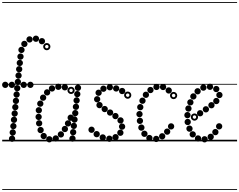

<svg xmlns="http://www.w3.org/2000/svg" viewBox="-26 -1349 2282 1832"><path d="M374.1 -926Q361.5 -926 352.8 -934.7Q344 -943.4 344 -955.9Q344 -968.5 352.7 -977.2Q361.4 -986 373.9 -986Q386.5 -986 395.2 -977.3Q404 -968.6 404 -956.1Q404 -943.5 395.3 -934.8Q386.6 -926 374.1 -926ZM317.1 -949.5Q304.5 -949.5 295.8 -958.2Q287 -966.9 287 -979.4Q287 -992 295.7 -1000.8Q304.4 -1009.5 316.9 -1009.5Q329.5 -1009.5 338.2 -1000.8Q347 -992.1 347 -979.6Q347 -967 338.3 -958.2Q329.6 -949.5 317.1 -949.5ZM256.1 -943Q243.5 -943 234.8 -951.7Q226 -960.4 226 -972.9Q226 -985.5 234.7 -994.2Q243.4 -1003 255.9 -1003Q268.5 -1003 277.2 -994.3Q286 -985.6 286 -973.1Q286 -960.5 277.3 -951.8Q268.6 -943 256.1 -943ZM206.6 -900Q194 -900 185.2 -908.7Q176.5 -917.4 176.5 -929.9Q176.5 -942.5 185.2 -951.2Q193.9 -960 206.4 -960Q219 -960 227.8 -951.3Q236.5 -942.6 236.5 -930.1Q236.5 -917.5 227.8 -908.8Q219.1 -900 206.6 -900ZM179.1 -843Q166.5 -843 157.8 -851.7Q149 -860.4 149 -872.9Q149 -885.5 157.7 -894.2Q166.4 -903 178.9 -903Q191.5 -903 200.2 -894.3Q209 -885.6 209 -873.1Q209 -860.5 200.3 -851.8Q191.6 -843 179.1 -843ZM169.6 -779Q157 -779 148.2 -787.7Q139.5 -796.4 139.5 -808.9Q139.5 -821.5 148.2 -830.2Q156.9 -839 169.4 -839Q182 -839 190.8 -830.3Q199.5 -821.6 199.5 -809.1Q199.5 -796.5 190.8 -787.8Q182.1 -779 169.6 -779ZM163.1 -718.5Q150.5 -718.5 141.8 -727.2Q133 -735.9 133 -748.4Q133 -761 141.7 -769.8Q150.4 -778.5 162.9 -778.5Q175.5 -778.5 184.2 -769.8Q193 -761.1 193 -748.6Q193 -736 184.3 -727.2Q175.6 -718.5 163.1 -718.5ZM157.1 -658.5Q144.5 -658.5 135.8 -667.2Q127 -675.9 127 -688.4Q127 -701 135.7 -709.8Q144.4 -718.5 156.9 -718.5Q169.5 -718.5 178.2 -709.8Q187 -701.1 187 -688.6Q187 -676 178.3 -667.2Q169.6 -658.5 157.1 -658.5ZM151.1 -598Q138.5 -598 129.8 -606.7Q121 -615.4 121 -627.9Q121 -640.5 129.7 -649.2Q138.4 -658 150.9 -658Q163.5 -658 172.2 -649.3Q181 -640.6 181 -628.1Q181 -615.5 172.3 -606.8Q163.6 -598 151.1 -598ZM144.6 -537.5Q132 -537.5 123.2 -546.2Q114.5 -554.9 114.5 -567.4Q114.5 -580 123.2 -588.8Q131.9 -597.5 144.4 -597.5Q157 -597.5 165.8 -588.8Q174.5 -580.1 174.5 -567.6Q174.5 -555 165.8 -546.2Q157.1 -537.5 144.6 -537.5ZM138.6 -477.5Q126 -477.5 117.2 -486.2Q108.5 -494.9 108.5 -507.4Q108.5 -520 117.2 -528.8Q125.9 -537.5 138.4 -537.5Q151 -537.5 159.8 -528.8Q168.5 -520.1 168.5 -507.6Q168.5 -495 159.8 -486.2Q151.1 -477.5 138.6 -477.5ZM132.6 -417Q120 -417 111.2 -425.7Q102.5 -434.4 102.5 -446.9Q102.5 -459.5 111.2 -468.2Q119.9 -477 132.4 -477Q145 -477 153.8 -468.3Q162.5 -459.6 162.5 -447.1Q162.5 -434.5 153.8 -425.8Q145.1 -417 132.6 -417ZM126.1 -356.5Q113.5 -356.5 104.8 -365.2Q96 -373.9 96 -386.4Q96 -399 104.7 -407.8Q113.4 -416.5 125.9 -416.5Q138.5 -416.5 147.2 -407.8Q156 -399.1 156 -386.6Q156 -374 147.3 -365.2Q138.6 -356.5 126.1 -356.5ZM120.1 -296.5Q107.5 -296.5 98.8 -305.2Q90 -313.9 90 -326.4Q90 -339 98.7 -347.8Q107.4 -356.5 119.9 -356.5Q132.5 -356.5 141.2 -347.8Q150 -339.1 150 -326.6Q150 -314 141.3 -305.2Q132.6 -296.5 120.1 -296.5ZM114.1 -236Q101.5 -236 92.8 -244.7Q84 -253.4 84 -265.9Q84 -278.5 92.7 -287.2Q101.4 -296 113.9 -296Q126.5 -296 135.2 -287.3Q144 -278.6 144 -266.1Q144 -253.5 135.3 -244.8Q126.6 -236 114.1 -236ZM107.6 -176Q95 -176 86.2 -184.7Q77.5 -193.4 77.5 -205.9Q77.5 -218.5 86.2 -227.2Q94.9 -236 107.4 -236Q120 -236 128.8 -227.3Q137.5 -218.6 137.5 -206.1Q137.5 -193.5 128.8 -184.8Q120.1 -176 107.6 -176ZM101.6 -115.5Q89 -115.5 80.2 -124.2Q71.5 -132.9 71.5 -145.4Q71.5 -158 80.2 -166.8Q88.9 -175.5 101.4 -175.5Q114 -175.5 122.8 -166.8Q131.5 -158.1 131.5 -145.6Q131.5 -133 122.8 -124.2Q114.1 -115.5 101.6 -115.5ZM95.6 -55Q83 -55 74.2 -63.7Q65.5 -72.4 65.5 -84.9Q65.5 -97.5 74.2 -106.2Q82.9 -115 95.4 -115Q108 -115 116.8 -106.3Q125.5 -97.6 125.5 -85.1Q125.5 -72.5 116.8 -63.8Q108.1 -55 95.6 -55ZM89.1 4.5Q76.5 4.5 67.8 -4.2Q59 -12.9 59 -25.4Q59 -38 67.7 -46.8Q76.4 -55.5 88.9 -55.5Q101.5 -55.5 110.2 -46.8Q119 -38.1 119 -25.6Q119 -13 110.3 -4.2Q101.6 4.5 89.1 4.5ZM24.1 -509.5Q11.5 -509.5 2.8 -518.2Q-6 -526.9 -6 -539.4Q-6 -552 2.7 -560.8Q11.4 -569.5 23.9 -569.5Q36.5 -569.5 45.2 -560.8Q54 -552.1 54 -539.6Q54 -527 45.3 -518.2Q36.6 -509.5 24.1 -509.5ZM87.1 -509.5Q74.5 -509.5 65.8 -518.2Q57 -526.9 57 -539.4Q57 -552 65.7 -560.8Q74.4 -569.5 86.9 -569.5Q99.5 -569.5 108.2 -560.8Q117 -552.1 117 -539.6Q117 -527 108.3 -518.2Q99.6 -509.5 87.1 -509.5ZM200.6 -509.5Q188 -509.5 179.2 -518.2Q170.5 -526.9 170.5 -539.4Q170.5 -552 179.2 -560.8Q187.9 -569.5 200.4 -569.5Q213 -569.5 221.8 -560.8Q230.5 -552.1 230.5 -539.6Q230.5 -527 221.8 -518.2Q213.1 -509.5 200.6 -509.5ZM264.1 -509.5Q251.5 -509.5 242.8 -518.2Q234 -526.9 234 -539.4Q234 -552 242.7 -560.8Q251.4 -569.5 263.9 -569.5Q276.5 -569.5 285.2 -560.8Q294 -552.1 294 -539.6Q294 -527 285.3 -518.2Q276.6 -509.5 264.1 -509.5ZM420.7 -869.5Q406.5 -869.5 396.2 -879.7Q386 -889.8 386 -904.2Q386 -918.5 396.2 -928.5Q406.3 -938.5 420.7 -938.5Q435 -938.5 445 -928.4Q455 -918.4 455 -904.2Q455 -890 444.9 -879.8Q434.9 -869.5 420.7 -869.5ZM420.8 -887.5Q427.5 -887.5 432.2 -892.4Q437 -897.3 437 -904Q437 -911 432.2 -915.8Q427.4 -920.5 420.5 -920.5Q414 -920.5 409 -915.8Q404 -911 404 -904Q404 -897.3 409 -892.4Q414 -887.5 420.8 -887.5ZM-5 455H405.5V463H-5ZM-5 -16H405.5V0H-5ZM-5 -549H405.5V-541H-5ZM-5 -1329H405.5V-1321H-5Z M718.1 -481.5Q705.5 -481.5 696.8 -490.2Q688 -498.9 688 -511.4Q688 -524 696.7 -532.8Q705.4 -541.5 717.9 -541.5Q730.5 -541.5 739.2 -532.8Q748 -524.1 748 -511.6Q748 -499 739.3 -490.2Q730.6 -481.5 718.1 -481.5ZM711.6 -421Q699 -421 690.2 -429.7Q681.5 -438.4 681.5 -450.9Q681.5 -463.5 690.2 -472.2Q698.9 -481 711.4 -481Q724 -481 732.8 -472.3Q741.5 -463.6 741.5 -451.1Q741.5 -438.5 732.8 -429.8Q724.1 -421 711.6 -421ZM705.1 -360.5Q692.5 -360.5 683.8 -369.2Q675 -377.9 675 -390.4Q675 -403 683.7 -411.8Q692.4 -420.5 704.9 -420.5Q717.5 -420.5 726.2 -411.8Q735 -403.1 735 -390.6Q735 -378 726.3 -369.2Q717.6 -360.5 705.1 -360.5ZM698.6 -300Q686 -300 677.2 -308.7Q668.5 -317.4 668.5 -329.9Q668.5 -342.5 677.2 -351.2Q685.9 -360 698.4 -360Q711 -360 719.8 -351.3Q728.5 -342.6 728.5 -330.1Q728.5 -317.5 719.8 -308.8Q711.1 -300 698.6 -300ZM692.1 -239.5Q679.5 -239.5 670.8 -248.2Q662 -256.9 662 -269.4Q662 -282 670.7 -290.8Q679.4 -299.5 691.9 -299.5Q704.5 -299.5 713.2 -290.8Q722 -282.1 722 -269.6Q722 -257 713.3 -248.2Q704.6 -239.5 692.1 -239.5ZM685.1 -178.5Q672.5 -178.5 663.8 -187.2Q655 -195.9 655 -208.4Q655 -221 663.7 -229.8Q672.4 -238.5 684.9 -238.5Q697.5 -238.5 706.2 -229.8Q715 -221.1 715 -208.6Q715 -196 706.3 -187.2Q697.6 -178.5 685.1 -178.5ZM678.6 -118Q666 -118 657.2 -126.7Q648.5 -135.4 648.5 -147.9Q648.5 -160.5 657.2 -169.2Q665.9 -178 678.4 -178Q691 -178 699.8 -169.3Q708.5 -160.6 708.5 -148.1Q708.5 -135.5 699.8 -126.8Q691.1 -118 678.6 -118ZM672.1 -57.5Q659.5 -57.5 650.8 -66.2Q642 -74.9 642 -87.4Q642 -100 650.7 -108.8Q659.4 -117.5 671.9 -117.5Q684.5 -117.5 693.2 -108.8Q702 -100.1 702 -87.6Q702 -75 693.3 -66.2Q684.6 -57.5 672.1 -57.5ZM665.6 3Q653 3 644.2 -5.7Q635.5 -14.4 635.5 -26.9Q635.5 -39.5 644.2 -48.2Q652.9 -57 665.4 -57Q678 -57 686.8 -48.3Q695.5 -39.6 695.5 -27.1Q695.5 -14.5 686.8 -5.8Q678.1 3 665.6 3ZM592.6 -486Q580 -486 571.2 -494.7Q562.5 -503.4 562.5 -515.9Q562.5 -528.5 571.2 -537.2Q579.9 -546 592.4 -546Q605 -546 613.8 -537.3Q622.5 -528.6 622.5 -516.1Q622.5 -503.5 613.8 -494.8Q605.1 -486 592.6 -486ZM530.6 -491Q518 -491 509.2 -499.7Q500.5 -508.4 500.5 -520.9Q500.5 -533.5 509.2 -542.2Q517.9 -551 530.4 -551Q543 -551 551.8 -542.3Q560.5 -533.6 560.5 -521.1Q560.5 -508.5 551.8 -499.8Q543.1 -491 530.6 -491ZM470.1 -475Q457.5 -475 448.8 -483.7Q440 -492.4 440 -504.9Q440 -517.5 448.7 -526.2Q457.4 -535 469.9 -535Q482.5 -535 491.2 -526.3Q500 -517.6 500 -505.1Q500 -492.5 491.3 -483.8Q482.6 -475 470.1 -475ZM423.6 -437.5Q411 -437.5 402.2 -446.2Q393.5 -454.9 393.5 -467.4Q393.5 -480 402.2 -488.8Q410.9 -497.5 423.4 -497.5Q436 -497.5 444.8 -488.8Q453.5 -480.1 453.5 -467.6Q453.5 -455 444.8 -446.2Q436.1 -437.5 423.6 -437.5ZM385.6 -387Q373 -387 364.2 -395.7Q355.5 -404.4 355.5 -416.9Q355.5 -429.5 364.2 -438.2Q372.9 -447 385.4 -447Q398 -447 406.8 -438.3Q415.5 -429.6 415.5 -417.1Q415.5 -404.5 406.8 -395.8Q398.1 -387 385.6 -387ZM358.6 -330Q346 -330 337.2 -338.7Q328.5 -347.4 328.5 -359.9Q328.5 -372.5 337.2 -381.2Q345.9 -390 358.4 -390Q371 -390 379.8 -381.3Q388.5 -372.6 388.5 -360.1Q388.5 -347.5 379.8 -338.8Q371.1 -330 358.6 -330ZM344.6 -267Q332 -267 323.2 -275.7Q314.5 -284.4 314.5 -296.9Q314.5 -309.5 323.2 -318.2Q331.9 -327 344.4 -327Q357 -327 365.8 -318.3Q374.5 -309.6 374.5 -297.1Q374.5 -284.5 365.8 -275.8Q357.1 -267 344.6 -267ZM342.6 -203.5Q330 -203.5 321.2 -212.2Q312.5 -220.9 312.5 -233.4Q312.5 -246 321.2 -254.8Q329.9 -263.5 342.4 -263.5Q355 -263.5 363.8 -254.8Q372.5 -246.1 372.5 -233.6Q372.5 -221 363.8 -212.2Q355.1 -203.5 342.6 -203.5ZM347.6 -142.5Q335 -142.5 326.2 -151.2Q317.5 -159.9 317.5 -172.4Q317.5 -185 326.2 -193.8Q334.9 -202.5 347.4 -202.5Q360 -202.5 368.8 -193.8Q377.5 -185.1 377.5 -172.6Q377.5 -160 368.8 -151.2Q360.1 -142.5 347.6 -142.5ZM361.6 -78Q349 -78 340.2 -86.7Q331.5 -95.4 331.5 -107.9Q331.5 -120.5 340.2 -129.2Q348.9 -138 361.4 -138Q374 -138 382.8 -129.3Q391.5 -120.6 391.5 -108.1Q391.5 -95.5 382.8 -86.8Q374.1 -78 361.6 -78ZM391.1 -21Q378.5 -21 369.8 -29.7Q361 -38.4 361 -50.9Q361 -63.5 369.7 -72.2Q378.4 -81 390.9 -81Q403.5 -81 412.2 -72.3Q421 -63.6 421 -51.1Q421 -38.5 412.3 -29.8Q403.6 -21 391.1 -21ZM444.6 10Q432 10 423.2 1.3Q414.5 -7.4 414.5 -19.9Q414.5 -32.5 423.2 -41.2Q431.9 -50 444.4 -50Q457 -50 465.8 -41.3Q474.5 -32.6 474.5 -20.1Q474.5 -7.5 465.8 1.2Q457.1 10 444.6 10ZM506.1 2Q493.5 2 484.8 -6.7Q476 -15.4 476 -27.9Q476 -40.5 484.7 -49.2Q493.4 -58 505.9 -58Q518.5 -58 527.2 -49.3Q536 -40.6 536 -28.1Q536 -15.5 527.3 -6.8Q518.6 2 506.1 2ZM555.1 -36.5Q542.5 -36.5 533.8 -45.2Q525 -53.9 525 -66.4Q525 -79 533.7 -87.8Q542.4 -96.5 554.9 -96.5Q567.5 -96.5 576.2 -87.8Q585 -79.1 585 -66.6Q585 -54 576.3 -45.2Q567.6 -36.5 555.1 -36.5ZM593.1 -88Q580.5 -88 571.8 -96.7Q563 -105.4 563 -117.9Q563 -130.5 571.7 -139.2Q580.4 -148 592.9 -148Q605.5 -148 614.2 -139.3Q623 -130.6 623 -118.1Q623 -105.5 614.3 -96.8Q605.6 -88 593.1 -88ZM623.1 -141.5Q610.5 -141.5 601.8 -150.2Q593 -158.9 593 -171.4Q593 -184 601.7 -192.8Q610.4 -201.5 622.9 -201.5Q635.5 -201.5 644.2 -192.8Q653 -184.1 653 -171.6Q653 -159 644.3 -150.2Q635.6 -141.5 623.1 -141.5ZM648.6 -196Q636 -196 627.2 -204.7Q618.5 -213.4 618.5 -225.9Q618.5 -238.5 627.2 -247.2Q635.9 -256 648.4 -256Q661 -256 669.8 -247.3Q678.5 -238.6 678.5 -226.1Q678.5 -213.5 669.8 -204.8Q661.1 -196 648.6 -196ZM652.2 -452Q638 -452 627.8 -462.2Q617.5 -472.3 617.5 -486.7Q617.5 -501 627.7 -511Q637.8 -521 652.2 -521Q666.5 -521 676.5 -510.9Q686.5 -500.9 686.5 -486.7Q686.5 -472.5 676.4 -462.2Q666.4 -452 652.2 -452ZM652.2 -470Q659 -470 663.8 -474.9Q668.5 -479.8 668.5 -486.5Q668.5 -493.5 663.7 -498.2Q658.9 -503 652 -503Q645.5 -503 640.5 -498.2Q635.5 -493.5 635.5 -486.5Q635.5 -479.8 640.5 -474.9Q645.5 -470 652.2 -470ZM269.5 455H865V463H269.5ZM269.5 -16H865V0H269.5ZM269.5 -549H865V-541H269.5ZM269.5 -1329H865V-1321H269.5Z M1139.6 -450.5Q1127 -450.5 1118.2 -459.2Q1109.5 -467.9 1109.5 -480.4Q1109.5 -493 1118.2 -501.8Q1126.9 -510.5 1139.4 -510.5Q1152 -510.5 1160.8 -501.8Q1169.5 -493.1 1169.5 -480.6Q1169.5 -468 1160.8 -459.2Q1152.1 -450.5 1139.6 -450.5ZM1082.6 -475Q1070 -475 1061.2 -483.7Q1052.5 -492.4 1052.5 -504.9Q1052.5 -517.5 1061.2 -526.2Q1069.9 -535 1082.4 -535Q1095 -535 1103.8 -526.3Q1112.5 -517.6 1112.5 -505.1Q1112.5 -492.5 1103.8 -483.8Q1095.1 -475 1082.6 -475ZM1022.1 -486.5Q1009.5 -486.5 1000.8 -495.2Q992 -503.9 992 -516.4Q992 -529 1000.7 -537.8Q1009.4 -546.5 1021.9 -546.5Q1034.5 -546.5 1043.2 -537.8Q1052 -529.1 1052 -516.6Q1052 -504 1043.3 -495.2Q1034.6 -486.5 1022.1 -486.5ZM961.1 -472.5Q948.5 -472.5 939.8 -481.2Q931 -489.9 931 -502.4Q931 -515 939.7 -523.8Q948.4 -532.5 960.9 -532.5Q973.5 -532.5 982.2 -523.8Q991 -515.1 991 -502.6Q991 -490 982.3 -481.2Q973.6 -472.5 961.1 -472.5ZM915.1 -434Q902.5 -434 893.8 -442.7Q885 -451.4 885 -463.9Q885 -476.5 893.7 -485.2Q902.4 -494 914.9 -494Q927.5 -494 936.2 -485.3Q945 -476.6 945 -464.1Q945 -451.5 936.3 -442.8Q927.6 -434 915.1 -434ZM901.1 -372Q888.5 -372 879.8 -380.7Q871 -389.4 871 -401.9Q871 -414.5 879.7 -423.2Q888.4 -432 900.9 -432Q913.5 -432 922.2 -423.3Q931 -414.6 931 -402.1Q931 -389.5 922.3 -380.8Q913.6 -372 901.1 -372ZM923.6 -316Q911 -316 902.2 -324.7Q893.5 -333.4 893.5 -345.9Q893.5 -358.5 902.2 -367.2Q910.9 -376 923.4 -376Q936 -376 944.8 -367.3Q953.5 -358.6 953.5 -346.1Q953.5 -333.5 944.8 -324.8Q936.1 -316 923.6 -316ZM973.1 -278.5Q960.5 -278.5 951.8 -287.2Q943 -295.9 943 -308.4Q943 -321 951.7 -329.8Q960.4 -338.5 972.9 -338.5Q985.5 -338.5 994.2 -329.8Q1003 -321.1 1003 -308.6Q1003 -296 994.3 -287.2Q985.6 -278.5 973.1 -278.5ZM1024.6 -245Q1012 -245 1003.2 -253.7Q994.5 -262.4 994.5 -274.9Q994.5 -287.5 1003.2 -296.2Q1011.9 -305 1024.4 -305Q1037 -305 1045.8 -296.3Q1054.5 -287.6 1054.5 -275.1Q1054.5 -262.5 1045.8 -253.8Q1037.1 -245 1024.6 -245ZM1075.6 -211.5Q1063 -211.5 1054.2 -220.2Q1045.5 -228.9 1045.5 -241.4Q1045.5 -254 1054.2 -262.8Q1062.9 -271.5 1075.4 -271.5Q1088 -271.5 1096.8 -262.8Q1105.5 -254.1 1105.5 -241.6Q1105.5 -229 1096.8 -220.2Q1088.1 -211.5 1075.6 -211.5ZM1124.1 -170Q1111.5 -170 1102.8 -178.7Q1094 -187.4 1094 -199.9Q1094 -212.5 1102.7 -221.2Q1111.4 -230 1123.9 -230Q1136.5 -230 1145.2 -221.3Q1154 -212.6 1154 -200.1Q1154 -187.5 1145.3 -178.8Q1136.6 -170 1124.1 -170ZM1139.1 -111Q1126.5 -111 1117.8 -119.7Q1109 -128.4 1109 -140.9Q1109 -153.5 1117.7 -162.2Q1126.4 -171 1138.9 -171Q1151.5 -171 1160.2 -162.3Q1169 -153.6 1169 -141.1Q1169 -128.5 1160.3 -119.8Q1151.6 -111 1139.1 -111ZM1122.6 -52.5Q1110 -52.5 1101.2 -61.2Q1092.5 -69.9 1092.5 -82.4Q1092.5 -95 1101.2 -103.8Q1109.9 -112.5 1122.4 -112.5Q1135 -112.5 1143.8 -103.8Q1152.5 -95.1 1152.5 -82.6Q1152.5 -70 1143.8 -61.2Q1135.1 -52.5 1122.6 -52.5ZM1076.6 -10Q1064 -10 1055.2 -18.7Q1046.5 -27.4 1046.5 -39.9Q1046.5 -52.5 1055.2 -61.2Q1063.9 -70 1076.4 -70Q1089 -70 1097.8 -61.3Q1106.5 -52.6 1106.5 -40.1Q1106.5 -27.5 1097.8 -18.8Q1089.1 -10 1076.6 -10ZM1017.6 4.5Q1005 4.5 996.2 -4.2Q987.5 -12.9 987.5 -25.4Q987.5 -38 996.2 -46.8Q1004.9 -55.5 1017.4 -55.5Q1030 -55.5 1038.8 -46.8Q1047.5 -38.1 1047.5 -25.6Q1047.5 -13 1038.8 -4.2Q1030.1 4.5 1017.6 4.5ZM954.6 -7.5Q942 -7.5 933.2 -16.2Q924.5 -24.9 924.5 -37.4Q924.5 -50 933.2 -58.8Q941.9 -67.5 954.4 -67.5Q967 -67.5 975.8 -58.8Q984.5 -50.1 984.5 -37.6Q984.5 -25 975.8 -16.2Q967.1 -7.5 954.6 -7.5ZM896.6 -39Q884 -39 875.2 -47.7Q866.5 -56.4 866.5 -68.9Q866.5 -81.5 875.2 -90.2Q883.9 -99 896.4 -99Q909 -99 917.8 -90.3Q926.5 -81.6 926.5 -69.1Q926.5 -56.5 917.8 -47.8Q909.1 -39 896.6 -39ZM847.6 -81Q835 -81 826.2 -89.7Q817.5 -98.4 817.5 -110.9Q817.5 -123.5 826.2 -132.2Q834.9 -141 847.4 -141Q860 -141 868.8 -132.3Q877.5 -123.6 877.5 -111.1Q877.5 -98.5 868.8 -89.8Q860.1 -81 847.6 -81ZM1192.7 -406.5Q1178.5 -406.5 1168.2 -416.7Q1158 -426.8 1158 -441.2Q1158 -455.5 1168.2 -465.5Q1178.3 -475.5 1192.7 -475.5Q1207 -475.5 1217 -465.4Q1227 -455.4 1227 -441.2Q1227 -427 1216.9 -416.8Q1206.9 -406.5 1192.7 -406.5ZM1192.8 -424.5Q1199.5 -424.5 1204.2 -429.4Q1209 -434.3 1209 -441Q1209 -448 1204.2 -452.8Q1199.4 -457.5 1192.5 -457.5Q1186 -457.5 1181 -452.8Q1176 -448 1176 -441Q1176 -434.3 1181 -429.4Q1186 -424.5 1192.8 -424.5ZM798.5 455H1287V463H798.5ZM798.5 -16H1287V0H798.5ZM798.5 -549H1287V-541H798.5ZM798.5 -1329H1287V-1321H798.5Z M1584.1 -456Q1571.5 -456 1562.8 -464.7Q1554 -473.4 1554 -485.9Q1554 -498.5 1562.7 -507.2Q1571.4 -516 1583.9 -516Q1596.5 -516 1605.2 -507.3Q1614 -498.6 1614 -486.1Q1614 -473.5 1605.3 -464.8Q1596.6 -456 1584.1 -456ZM1530.1 -489Q1517.5 -489 1508.8 -497.7Q1500 -506.4 1500 -518.9Q1500 -531.5 1508.7 -540.2Q1517.4 -549 1529.9 -549Q1542.5 -549 1551.2 -540.3Q1560 -531.6 1560 -519.1Q1560 -506.5 1551.3 -497.8Q1542.6 -489 1530.1 -489ZM1467.1 -489.5Q1454.5 -489.5 1445.8 -498.2Q1437 -506.9 1437 -519.4Q1437 -532 1445.7 -540.8Q1454.4 -549.5 1466.9 -549.5Q1479.5 -549.5 1488.2 -540.8Q1497 -532.1 1497 -519.6Q1497 -507 1488.3 -498.2Q1479.6 -489.5 1467.1 -489.5ZM1409.6 -460Q1397 -460 1388.2 -468.7Q1379.5 -477.4 1379.5 -489.9Q1379.5 -502.5 1388.2 -511.2Q1396.9 -520 1409.4 -520Q1422 -520 1430.8 -511.3Q1439.5 -502.6 1439.5 -490.1Q1439.5 -477.5 1430.8 -468.8Q1422.1 -460 1409.6 -460ZM1366.1 -414.5Q1353.5 -414.5 1344.8 -423.2Q1336 -431.9 1336 -444.4Q1336 -457 1344.7 -465.8Q1353.4 -474.5 1365.9 -474.5Q1378.5 -474.5 1387.2 -465.8Q1396 -457.1 1396 -444.6Q1396 -432 1387.3 -423.2Q1378.6 -414.5 1366.1 -414.5ZM1333.6 -358Q1321 -358 1312.2 -366.7Q1303.5 -375.4 1303.5 -387.9Q1303.5 -400.5 1312.2 -409.2Q1320.9 -418 1333.4 -418Q1346 -418 1354.8 -409.3Q1363.5 -400.6 1363.5 -388.1Q1363.5 -375.5 1354.8 -366.8Q1346.1 -358 1333.6 -358ZM1312.6 -296.5Q1300 -296.5 1291.2 -305.2Q1282.5 -313.9 1282.5 -326.4Q1282.5 -339 1291.2 -347.8Q1299.9 -356.5 1312.4 -356.5Q1325 -356.5 1333.8 -347.8Q1342.5 -339.1 1342.5 -326.6Q1342.5 -314 1333.8 -305.2Q1325.1 -296.5 1312.6 -296.5ZM1305.1 -230Q1292.5 -230 1283.8 -238.7Q1275 -247.4 1275 -259.9Q1275 -272.5 1283.7 -281.2Q1292.4 -290 1304.9 -290Q1317.5 -290 1326.2 -281.3Q1335 -272.6 1335 -260.1Q1335 -247.5 1326.3 -238.8Q1317.6 -230 1305.1 -230ZM1309.1 -166Q1296.5 -166 1287.8 -174.7Q1279 -183.4 1279 -195.9Q1279 -208.5 1287.7 -217.2Q1296.4 -226 1308.9 -226Q1321.5 -226 1330.2 -217.3Q1339 -208.6 1339 -196.1Q1339 -183.5 1330.3 -174.8Q1321.6 -166 1309.1 -166ZM1323.1 -101.5Q1310.5 -101.5 1301.8 -110.2Q1293 -118.9 1293 -131.4Q1293 -144 1301.7 -152.8Q1310.4 -161.5 1322.9 -161.5Q1335.5 -161.5 1344.2 -152.8Q1353 -144.1 1353 -131.6Q1353 -119 1344.3 -110.2Q1335.6 -101.5 1323.1 -101.5ZM1352.1 -42.5Q1339.5 -42.5 1330.8 -51.2Q1322 -59.9 1322 -72.4Q1322 -85 1330.7 -93.8Q1339.4 -102.5 1351.9 -102.5Q1364.5 -102.5 1373.2 -93.8Q1382 -85.1 1382 -72.6Q1382 -60 1373.3 -51.2Q1364.6 -42.5 1352.1 -42.5ZM1399.6 -2Q1387 -2 1378.2 -10.7Q1369.5 -19.4 1369.5 -31.9Q1369.5 -44.5 1378.2 -53.2Q1386.9 -62 1399.4 -62Q1412 -62 1420.8 -53.3Q1429.5 -44.6 1429.5 -32.1Q1429.5 -19.5 1420.8 -10.8Q1412.1 -2 1399.6 -2ZM1464.6 6.5Q1452 6.5 1443.2 -2.2Q1434.5 -10.9 1434.5 -23.4Q1434.5 -36 1443.2 -44.8Q1451.9 -53.5 1464.4 -53.5Q1477 -53.5 1485.8 -44.8Q1494.5 -36.1 1494.5 -23.6Q1494.5 -11 1485.8 -2.2Q1477.1 6.5 1464.6 6.5ZM1521.6 -18.5Q1509 -18.5 1500.2 -27.2Q1491.5 -35.9 1491.5 -48.4Q1491.5 -61 1500.2 -69.8Q1508.9 -78.5 1521.4 -78.5Q1534 -78.5 1542.8 -69.8Q1551.5 -61.1 1551.5 -48.6Q1551.5 -36 1542.8 -27.2Q1534.1 -18.5 1521.6 -18.5ZM1569.1 -63Q1556.5 -63 1547.8 -71.7Q1539 -80.4 1539 -92.9Q1539 -105.5 1547.7 -114.2Q1556.4 -123 1568.9 -123Q1581.5 -123 1590.2 -114.3Q1599 -105.6 1599 -93.1Q1599 -80.5 1590.3 -71.8Q1581.6 -63 1569.1 -63ZM1606.6 -113Q1594 -113 1585.2 -121.7Q1576.5 -130.4 1576.5 -142.9Q1576.5 -155.5 1585.2 -164.2Q1593.9 -173 1606.4 -173Q1619 -173 1627.8 -164.3Q1636.5 -155.6 1636.5 -143.1Q1636.5 -130.5 1627.8 -121.8Q1619.1 -113 1606.6 -113ZM1630.7 -403Q1616.5 -403 1606.2 -413.2Q1596 -423.3 1596 -437.7Q1596 -452 1606.2 -462Q1616.3 -472 1630.7 -472Q1645 -472 1655 -461.9Q1665 -451.9 1665 -437.7Q1665 -423.5 1654.9 -413.2Q1644.9 -403 1630.7 -403ZM1630.8 -421Q1637.5 -421 1642.2 -425.9Q1647 -430.8 1647 -437.5Q1647 -444.5 1642.2 -449.2Q1637.4 -454 1630.5 -454Q1624 -454 1619 -449.2Q1614 -444.5 1614 -437.5Q1614 -430.8 1619 -425.9Q1624 -421 1630.8 -421ZM1237 455H1761.5V463H1237ZM1237 -16H1761.5V0H1237ZM1237 -549H1761.5V-541H1237ZM1237 -1329H1761.5V-1321H1237Z M1883.6 -238.5Q1871 -238.5 1862.2 -247.2Q1853.5 -255.9 1853.5 -268.4Q1853.5 -281 1862.2 -289.8Q1870.9 -298.5 1883.4 -298.5Q1896 -298.5 1904.8 -289.8Q1913.5 -281.1 1913.5 -268.6Q1913.5 -256 1904.8 -247.2Q1896.1 -238.5 1883.6 -238.5ZM1938.6 -276Q1926 -276 1917.2 -284.7Q1908.5 -293.4 1908.5 -305.9Q1908.5 -318.5 1917.2 -327.2Q1925.9 -336 1938.4 -336Q1951 -336 1959.8 -327.3Q1968.5 -318.6 1968.5 -306.1Q1968.5 -293.5 1959.8 -284.8Q1951.1 -276 1938.6 -276ZM1991.6 -315Q1979 -315 1970.2 -323.7Q1961.5 -332.4 1961.5 -344.9Q1961.5 -357.5 1970.2 -366.2Q1978.9 -375 1991.4 -375Q2004 -375 2012.8 -366.3Q2021.5 -357.6 2021.5 -345.1Q2021.5 -332.5 2012.8 -323.8Q2004.1 -315 1991.6 -315ZM2038.1 -355Q2025.5 -355 2016.8 -363.7Q2008 -372.4 2008 -384.9Q2008 -397.5 2016.7 -406.2Q2025.4 -415 2037.9 -415Q2050.5 -415 2059.2 -406.3Q2068 -397.6 2068 -385.1Q2068 -372.5 2059.3 -363.8Q2050.6 -355 2038.1 -355ZM2067.6 -412.5Q2055 -412.5 2046.2 -421.2Q2037.5 -429.9 2037.5 -442.4Q2037.5 -455 2046.2 -463.8Q2054.9 -472.5 2067.4 -472.5Q2080 -472.5 2088.8 -463.8Q2097.5 -455.1 2097.5 -442.6Q2097.5 -430 2088.8 -421.2Q2080.1 -412.5 2067.6 -412.5ZM2037.6 -469.5Q2025 -469.5 2016.2 -478.2Q2007.5 -486.9 2007.5 -499.4Q2007.5 -512 2016.2 -520.8Q2024.9 -529.5 2037.4 -529.5Q2050 -529.5 2058.8 -520.8Q2067.5 -512.1 2067.5 -499.6Q2067.5 -487 2058.8 -478.2Q2050.1 -469.5 2037.6 -469.5ZM1977.6 -491Q1965 -491 1956.2 -499.7Q1947.5 -508.4 1947.5 -520.9Q1947.5 -533.5 1956.2 -542.2Q1964.9 -551 1977.4 -551Q1990 -551 1998.8 -542.3Q2007.5 -533.6 2007.5 -521.1Q2007.5 -508.5 1998.8 -499.8Q1990.1 -491 1977.6 -491ZM1914.6 -483Q1902 -483 1893.2 -491.7Q1884.5 -500.4 1884.5 -512.9Q1884.5 -525.5 1893.2 -534.2Q1901.9 -543 1914.4 -543Q1927 -543 1935.8 -534.3Q1944.5 -525.6 1944.5 -513.1Q1944.5 -500.5 1935.8 -491.8Q1927.1 -483 1914.6 -483ZM1859.6 -448Q1847 -448 1838.2 -456.7Q1829.5 -465.4 1829.5 -477.9Q1829.5 -490.5 1838.2 -499.2Q1846.9 -508 1859.4 -508Q1872 -508 1880.8 -499.3Q1889.5 -490.6 1889.5 -478.1Q1889.5 -465.5 1880.8 -456.8Q1872.1 -448 1859.6 -448ZM1819.1 -399Q1806.5 -399 1797.8 -407.7Q1789 -416.4 1789 -428.9Q1789 -441.5 1797.7 -450.2Q1806.4 -459 1818.9 -459Q1831.5 -459 1840.2 -450.3Q1849 -441.6 1849 -429.1Q1849 -416.5 1840.3 -407.8Q1831.6 -399 1819.1 -399ZM1790.6 -342.5Q1778 -342.5 1769.2 -351.2Q1760.5 -359.9 1760.5 -372.4Q1760.5 -385 1769.2 -393.8Q1777.9 -402.5 1790.4 -402.5Q1803 -402.5 1811.8 -393.8Q1820.5 -385.1 1820.5 -372.6Q1820.5 -360 1811.8 -351.2Q1803.1 -342.5 1790.6 -342.5ZM1772.1 -283.5Q1759.5 -283.5 1750.8 -292.2Q1742 -300.9 1742 -313.4Q1742 -326 1750.7 -334.8Q1759.4 -343.5 1771.9 -343.5Q1784.5 -343.5 1793.2 -334.8Q1802 -326.1 1802 -313.6Q1802 -301 1793.3 -292.2Q1784.6 -283.5 1772.1 -283.5ZM1762.6 -220.5Q1750 -220.5 1741.2 -229.2Q1732.5 -237.9 1732.5 -250.4Q1732.5 -263 1741.2 -271.8Q1749.9 -280.5 1762.4 -280.5Q1775 -280.5 1783.8 -271.8Q1792.5 -263.1 1792.5 -250.6Q1792.5 -238 1783.8 -229.2Q1775.1 -220.5 1762.6 -220.5ZM1765.1 -155Q1752.5 -155 1743.8 -163.7Q1735 -172.4 1735 -184.9Q1735 -197.5 1743.7 -206.2Q1752.4 -215 1764.9 -215Q1777.5 -215 1786.2 -206.3Q1795 -197.6 1795 -185.1Q1795 -172.5 1786.3 -163.8Q1777.6 -155 1765.1 -155ZM1782.1 -91.5Q1769.5 -91.5 1760.8 -100.2Q1752 -108.9 1752 -121.4Q1752 -134 1760.7 -142.8Q1769.4 -151.5 1781.9 -151.5Q1794.5 -151.5 1803.2 -142.8Q1812 -134.1 1812 -121.6Q1812 -109 1803.3 -100.2Q1794.6 -91.5 1782.1 -91.5ZM1813.1 -37Q1800.5 -37 1791.8 -45.7Q1783 -54.4 1783 -66.9Q1783 -79.5 1791.7 -88.2Q1800.4 -97 1812.9 -97Q1825.5 -97 1834.2 -88.3Q1843 -79.6 1843 -67.1Q1843 -54.5 1834.3 -45.8Q1825.6 -37 1813.1 -37ZM1863.6 2Q1851 2 1842.2 -6.7Q1833.5 -15.4 1833.5 -27.9Q1833.5 -40.5 1842.2 -49.2Q1850.9 -58 1863.4 -58Q1876 -58 1884.8 -49.3Q1893.5 -40.6 1893.5 -28.1Q1893.5 -15.5 1884.8 -6.8Q1876.1 2 1863.6 2ZM1926.1 10Q1913.5 10 1904.8 1.3Q1896 -7.4 1896 -19.9Q1896 -32.5 1904.7 -41.2Q1913.4 -50 1925.9 -50Q1938.5 -50 1947.2 -41.3Q1956 -32.6 1956 -20.1Q1956 -7.5 1947.3 1.2Q1938.6 10 1926.1 10ZM1984.6 -13.5Q1972 -13.5 1963.2 -22.2Q1954.5 -30.9 1954.5 -43.4Q1954.5 -56 1963.2 -64.8Q1971.9 -73.5 1984.4 -73.5Q1997 -73.5 2005.8 -64.8Q2014.5 -56.1 2014.5 -43.6Q2014.5 -31 2005.8 -22.2Q1997.1 -13.5 1984.6 -13.5ZM2029.1 -58.5Q2016.5 -58.5 2007.8 -67.2Q1999 -75.9 1999 -88.4Q1999 -101 2007.7 -109.8Q2016.4 -118.5 2028.9 -118.5Q2041.5 -118.5 2050.2 -109.8Q2059 -101.1 2059 -88.6Q2059 -76 2050.3 -67.2Q2041.6 -58.5 2029.1 -58.5ZM2065.1 -113.5Q2052.5 -113.5 2043.8 -122.2Q2035 -130.9 2035 -143.4Q2035 -156 2043.7 -164.8Q2052.4 -173.5 2064.9 -173.5Q2077.5 -173.5 2086.2 -164.8Q2095 -156.1 2095 -143.6Q2095 -131 2086.3 -122.2Q2077.6 -113.5 2065.1 -113.5ZM1829.7 -197.5Q1815.5 -197.5 1805.2 -207.7Q1795 -217.8 1795 -232.2Q1795 -246.5 1805.2 -256.5Q1815.3 -266.5 1829.7 -266.5Q1844 -266.5 1854 -256.4Q1864 -246.4 1864 -232.2Q1864 -218 1853.9 -207.8Q1843.9 -197.5 1829.7 -197.5ZM1829.8 -215.5Q1836.5 -215.5 1841.2 -220.4Q1846 -225.3 1846 -232Q1846 -239 1841.2 -243.8Q1836.4 -248.5 1829.5 -248.5Q1823 -248.5 1818 -243.8Q1813 -239 1813 -232Q1813 -225.3 1818 -220.4Q1823 -215.5 1829.8 -215.5ZM1683 455H2236V463H1683ZM1683 -16H2236V0H1683ZM1683 -549H2236V-541H1683ZM1683 -1329H2236V-1321H1683Z"/></svg>

Font: Edu SA Dotted Guide
Style: Regular
Weight: 400
Designer: Tina and Corey Anderson, Eben Sorkin, Mirko Velimirovic
Foundry: Google for Education
Version: Version 2.000